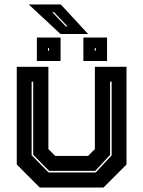

<svg xmlns="http://www.w3.org/2000/svg" viewBox="-20 -839 641 859"><path d="M158 0 55 -103V-540H196.5V-172L227 -141.5H374L404.5 -172V-540H546V-103L443 0ZM197 -67.5H408.5L479.5 -144V-473.5H472.5V-146L406 -74.5H199.5L128.5 -146.5V-473.5H121.5V-144.5ZM353 -566V-671H459V-566ZM145 -566V-671H251V-566ZM195 -612H199.5V-624H195ZM404 -612H408.5V-624H404ZM374 -687H250.5L108.5 -819H252ZM282 -721 222 -784H214L274.5 -721Z"/></svg>

Font: Tourney ExtraBold
Style: Regular
Weight: 800
Designer: Tyler Finck
Foundry: Etcetera Type Co
Version: Version 1.015